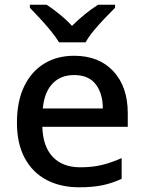

<svg xmlns="http://www.w3.org/2000/svg" viewBox="-20 -786 611 816"><path d="M295 -549Q401 -549 462 -483Q523 -417 523 -305V-247H160Q162 -164 204 -119.5Q246 -75 321 -75Q373 -75 413.5 -85Q454 -95 497 -114V-26Q456 -7 414.5 1.5Q373 10 316 10Q238 10 178.5 -21Q119 -52 85.5 -113.5Q52 -175 52 -265Q52 -355 82.5 -418.5Q113 -482 167.5 -515.5Q222 -549 295 -549ZM295 -467Q237 -467 202.5 -430Q168 -393 162 -325H417Q417 -388 387 -427.5Q357 -467 295 -467ZM231 -606Q217 -629 195 -656Q173 -683 149 -708.5Q125 -734 107 -753V-766H178Q204 -749 232.5 -726Q261 -703 286 -676Q313 -703 341.5 -726Q370 -749 397 -766H469V-753Q450 -734 425.5 -708.5Q401 -683 378.5 -656Q356 -629 344 -606Z"/></svg>

Font: Noto Sans Tai Tham Medium
Style: Regular
Weight: 500
Designer: Monotype Design Team 2013. Revised by David WIlliams 2020
Foundry: Monotype Imaging Inc.
Version: Version 2.002; ttfautohint (v1.8.4.7-5d5b)